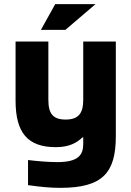

<svg xmlns="http://www.w3.org/2000/svg" viewBox="-20 -700 632 925"><path d="M538 -44V-500H381V-219C381 -154 358 -124 296 -124C235 -124 213 -153 213 -219V-500H55V-215C55 -61 113 9 249 9C313 9 350 -12 377 -38H381V-7C381 48 356 81 256 81C212 81 156 76 115 71V192C180 201 223 205 271 205C475 205 538 132 538 -44ZM177 -556H295L440 -680H246Z"/></svg>

Font: LT Wave Text Black
Style: Regular
Weight: 900
Designer: Daniel Lyons
Version: Version 2.5 (Glyphs App)